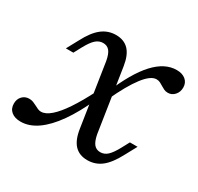

<svg xmlns="http://www.w3.org/2000/svg" viewBox="-113 -549 705 683"><g transform="rotate(30 239.5 -207.5)"><path d="M316.9 11.3Q283.9 11.3 264.5 -8.9Q245.2 -29 238.7 -71L199.2 -328.2Q194.4 -354.8 184.7 -366.5Q175 -378.2 158.1 -378.2Q141.9 -378.2 128.6 -366.5Q115.3 -354.8 100 -326.6L83.1 -295.2H52.4L78.2 -342.7Q100.8 -386.3 126.2 -406Q151.6 -425.8 183.9 -425.8Q216.9 -425.8 236.3 -405.6Q255.6 -385.5 262.1 -343.5L301.6 -86.3Q306.5 -60.5 316.1 -48.4Q325.8 -36.3 342.7 -36.3Q358.9 -36.3 371.8 -48Q384.7 -59.7 400 -87.9L416.9 -119.4H448.4L422.6 -71.8Q399.2 -27.4 374.2 -8.1Q349.2 11.3 316.9 11.3ZM42.7 11.3Q18.5 11.3 4.4 -0.4Q-9.7 -12.1 -9.7 -33.1Q-9.7 -51.6 1.6 -63.3Q12.9 -75 29.8 -75Q38.7 -75 46 -72.2Q53.2 -69.4 60.1 -65.7Q66.9 -62.1 73.8 -58.9Q80.6 -55.6 87.9 -55.6Q106.5 -55.6 127.8 -74.2Q149.2 -92.7 173.4 -129Q197.6 -165.3 224.2 -217.7L237.1 -191.1Q208.1 -125.8 176.2 -80.6Q144.4 -35.5 110.9 -12.1Q77.4 11.3 42.7 11.3ZM272.6 -213.7 258.9 -237.1Q298.4 -332.3 341.5 -379Q384.7 -425.8 433.1 -425.8Q456.5 -425.8 470.2 -414.1Q483.9 -402.4 483.9 -383.1Q483.9 -364.5 472.6 -352Q461.3 -339.5 445.2 -339.5Q436.3 -339.5 429.4 -342.7Q422.6 -346 416.1 -350Q409.7 -354 402.8 -357.7Q396 -361.3 387.1 -361.3Q363.7 -361.3 334.7 -323.4Q305.6 -285.5 272.6 -213.7Z"/></g></svg>

Font: Playfair 5pt SemiExpanded Light 12pt
Style: Italic
Weight: 300
Italic angle: -15.6°
Version: Version 2.000;gftools[0.9.28]